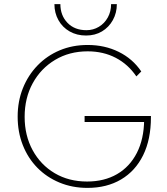

<svg xmlns="http://www.w3.org/2000/svg" viewBox="-20 -906 814 935"><path d="M406 9Q332 9 269.5 -17Q207 -43 161.5 -89.5Q116 -136 91 -199.5Q66 -263 66 -338Q66 -413 91.5 -476.5Q117 -540 163 -587.5Q209 -635 271 -661Q333 -687 407 -687Q490 -687 558 -653.5Q626 -620 668 -558L644 -534Q604 -593 543.5 -624.5Q483 -656 407 -656Q318 -656 248.5 -614.5Q179 -573 139.5 -501Q100 -429 100 -337Q100 -246 139 -174.5Q178 -103 246.5 -62.5Q315 -22 404 -22Q488 -22 550 -58Q612 -94 646.5 -161.5Q681 -229 682 -322L694 -312H392V-341H715V-335Q715 -227 677 -150Q639 -73 569.5 -32Q500 9 406 9ZM549 -886Q549 -843 529.5 -808Q510 -773 476.5 -753Q443 -733 399 -733Q354 -733 319 -753Q284 -773 264.5 -808Q245 -843 245 -886H274Q274 -831 308.5 -795Q343 -759 401 -759Q434 -759 461.5 -775.5Q489 -792 505 -821Q521 -850 521 -886Z"/></svg>

Font: Outfit Thin
Style: Regular
Weight: 100
Designer: Rodrigo Fuenzalida
Foundry: fragTYPE
Version: Version 1.100;gftools[0.9.27]